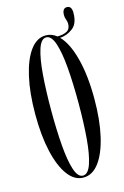

<svg xmlns="http://www.w3.org/2000/svg" viewBox="-126 -874 607 942"><g transform="rotate(-15 178.0 -403.5)"><path d="M177 11Q132 11 98.5 -34Q65 -79 46.5 -160Q28 -241 28 -349Q28 -457.5 46.5 -539Q65 -620.5 98.5 -665.8Q132 -711 177 -711Q207 -711 232.5 -691Q262.5 -691 280.8 -701.2Q299 -711.5 299 -738Q299 -748.5 294.5 -759.8Q290 -771 290 -783Q290 -818 314 -818Q338 -818 338 -783Q338 -729 308.8 -706.2Q279.5 -683.5 243 -681Q282.5 -641.5 305.2 -554.8Q328 -468 328 -349Q328 -241 309.2 -160Q290.5 -79 256.8 -34Q223 11 177 11ZM177 1Q203.5 1 219 -45Q234.5 -91 241 -170.2Q247.5 -249.5 247.5 -349Q247.5 -449 241 -528.5Q234.5 -608 219 -654.5Q203.5 -701 177 -701Q151 -701 136 -654.5Q121 -608 114.8 -528.5Q108.5 -449 108.5 -349Q108.5 -249.5 114.8 -170.2Q121 -91 136 -45Q151 1 177 1Z"/></g></svg>

Font: Imbue 100pt
Style: Regular
Weight: 400
Designer: Tyler Finck
Foundry: Etcetera Type Company
Version: Version 1.102; ttfautohint (v1.8.3)